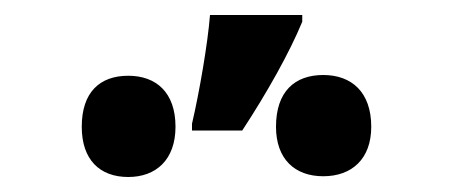

<svg xmlns="http://www.w3.org/2000/svg" viewBox="-20 -851 603 256"><path d="M236 -686V-677H303C337 -729 366 -781 383 -822V-831H260C257 -793 246 -729 236 -686ZM411 -616C449 -616 475 -639 475 -682C475 -728 449 -751 411 -751C373 -751 348 -729 348 -682C348 -639 373 -616 411 -616ZM151 -615C188 -615 214 -638 214 -682C214 -728 188 -750 151 -750C113 -750 89 -728 89 -682C89 -638 113 -615 151 -615Z"/></svg>

Font: Noto Sans Mono SemiCondensed ExtraBold
Style: Regular
Weight: 800
Width: 4
Designer: Monotype Design Team
Foundry: Monotype Imaging Inc.
Version: Version 2.014